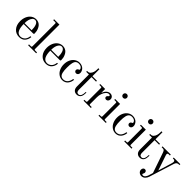

<svg xmlns="http://www.w3.org/2000/svg" viewBox="253 -2095 3720 3720"><g transform="rotate(45 2113.5 -235.0)"><path d="M238.8 -443.8Q205.6 -443.8 181.6 -416Q157.7 -388.2 147 -346.2Q136.2 -304.2 136.2 -253.9H330.1Q330.1 -290.5 325.7 -322.3Q321.3 -354 311.3 -382.3Q301.3 -410.6 282.7 -427.2Q264.2 -443.8 238.8 -443.8ZM245.1 -467.8Q281.2 -467.8 311 -453.9Q340.8 -439.9 359.9 -417.7Q378.9 -395.5 391.8 -366.5Q404.8 -337.4 410.4 -309.1Q416 -280.8 416 -252.9Q416 -238.8 410.6 -234.4Q405.3 -230 384.8 -230H136.2Q136.2 -182.1 142.8 -144Q149.4 -106 163.3 -75.7Q177.2 -45.4 201.9 -28.8Q226.6 -12.2 259.8 -12.2Q282.2 -12.2 303.5 -20Q324.7 -27.8 344.5 -43.7Q364.3 -59.6 378.2 -88.6Q392.1 -117.7 396 -155.8H419.9Q413.6 -83 370.6 -35.4Q327.6 12.2 250 12.2Q160.6 12.2 104.2 -51.8Q47.9 -115.7 47.9 -221.2Q47.9 -290 72.5 -346.2Q97.2 -402.3 142.3 -435.1Q187.5 -467.8 245.1 -467.8Z M633.8 -711.9V-45.9Q633.8 -33.7 638.7 -28.8Q643.6 -23.9 655.8 -23.9H708V0H487.8V-23.9H540Q552.2 -23.9 557.1 -28.8Q562 -33.7 562 -45.9V-666Q562 -678.2 557.1 -683.1Q552.2 -688 540 -688H487.8V-711.9Z M968.3 -443.8Q935.1 -443.8 911.1 -416Q887.2 -388.2 876.5 -346.2Q865.7 -304.2 865.7 -253.9H1059.6Q1059.6 -290.5 1055.2 -322.3Q1050.8 -354 1040.8 -382.3Q1030.8 -410.6 1012.2 -427.2Q993.7 -443.8 968.3 -443.8ZM974.6 -467.8Q1010.7 -467.8 1040.5 -453.9Q1070.3 -439.9 1089.4 -417.7Q1108.4 -395.5 1121.3 -366.5Q1134.3 -337.4 1139.9 -309.1Q1145.5 -280.8 1145.5 -252.9Q1145.5 -238.8 1140.1 -234.4Q1134.8 -230 1114.3 -230H865.7Q865.7 -182.1 872.3 -144Q878.9 -106 892.8 -75.7Q906.7 -45.4 931.4 -28.8Q956.1 -12.2 989.3 -12.2Q1011.7 -12.2 1033 -20Q1054.2 -27.8 1074 -43.7Q1093.8 -59.6 1107.7 -88.6Q1121.6 -117.7 1125.5 -155.8H1149.4Q1143.1 -83 1100.1 -35.4Q1057.1 12.2 979.5 12.2Q890.1 12.2 833.7 -51.8Q777.3 -115.7 777.3 -221.2Q777.3 -290 802 -346.2Q826.7 -402.3 871.8 -435.1Q917 -467.8 974.6 -467.8Z M1433.6 -467.8Q1468.8 -467.8 1497.8 -455.8Q1526.9 -443.8 1545.2 -424.8Q1563.5 -405.8 1573.5 -382.8Q1583.5 -359.9 1583.5 -336.9Q1583.5 -305.7 1567.4 -288.3Q1551.3 -271 1528.3 -271Q1508.3 -271 1494.9 -283.9Q1481.4 -296.9 1481.4 -314.9Q1481.4 -333 1491.7 -344.7Q1502 -356.4 1515.6 -360.8Q1531.2 -365.7 1531.2 -378.9Q1531.2 -387.2 1525.9 -397.7Q1520.5 -408.2 1509.8 -418.9Q1499 -429.7 1479 -436.8Q1459 -443.8 1433.6 -443.8Q1406.7 -443.8 1387.5 -433.3Q1368.2 -422.9 1356.4 -405Q1344.7 -387.2 1337.6 -358.9Q1330.6 -330.6 1328.1 -300Q1325.7 -269.5 1325.7 -228Q1325.7 -186.5 1328.1 -156Q1330.6 -125.5 1337.4 -97.2Q1344.2 -68.8 1356 -51Q1367.7 -33.2 1387.2 -22.7Q1406.7 -12.2 1433.6 -12.2Q1465.3 -12.2 1490.5 -25.1Q1515.6 -38.1 1531 -59.8Q1546.4 -81.5 1555.4 -105.5Q1564.5 -129.4 1567.4 -155.8H1591.3Q1589.4 -126 1579.1 -97.4Q1568.8 -68.8 1550.3 -43.7Q1531.7 -18.6 1501.5 -3.2Q1471.2 12.2 1433.6 12.2Q1376 12.2 1330.8 -20.3Q1285.6 -52.7 1261.5 -107.4Q1237.3 -162.1 1237.3 -228Q1237.3 -293.9 1261.7 -348.4Q1286.1 -402.8 1331.3 -435.3Q1376.5 -467.8 1433.6 -467.8Z M1793 -647.9V-456.1H1917V-432.1H1793V-84Q1793 -55.2 1805.7 -35.6Q1818.4 -16.1 1846.2 -16.1Q1866.2 -16.1 1880.9 -27.1Q1895.5 -38.1 1902.8 -56.9Q1910.2 -75.7 1913.6 -96.7Q1917 -117.7 1917 -142.1V-149.9H1935.1V-142.1Q1935.1 -79.6 1918 -43Q1906.2 -18.6 1883.1 -3.2Q1859.9 12.2 1826.2 12.2Q1778.8 12.2 1750 -18.3Q1721.2 -48.8 1721.2 -106.9V-432.1H1647V-456.1H1668.9Q1699.2 -456.1 1721.9 -480.7Q1744.6 -505.4 1754.9 -540Q1765.1 -574.7 1765.1 -611.8V-647.9Z M2142.6 -456.1V-350.1Q2164.6 -406.7 2199.2 -437.3Q2233.9 -467.8 2274.9 -467.8Q2311 -467.8 2335 -445.3Q2358.9 -422.9 2358.9 -389.2Q2358.9 -362.3 2343.5 -342Q2328.1 -321.8 2301.8 -321.8Q2284.2 -321.8 2271.5 -332Q2258.8 -342.3 2258.8 -360.8Q2258.8 -381.8 2278.8 -396Q2296.9 -407.2 2296.9 -418.9Q2296.9 -428.7 2288.1 -434.3Q2279.3 -439.9 2265.6 -439.9Q2233.4 -439.9 2204.8 -409.7Q2176.3 -379.4 2159.4 -331.3Q2142.6 -283.2 2142.6 -231.9V-45.9Q2142.6 -33.7 2147.5 -28.8Q2152.3 -23.9 2164.6 -23.9H2206.5V0H2006.8V-23.9H2048.8Q2061 -23.9 2065.9 -28.8Q2070.8 -33.7 2070.8 -45.9V-410.2Q2070.8 -422.4 2065.9 -427.2Q2061 -432.1 2048.8 -432.1H2006.8V-456.1Z M2473.1 -669.2Q2487.8 -684.1 2510.3 -684.1Q2532.7 -684.1 2547.6 -669.2Q2562.5 -654.3 2562.5 -631.8Q2562.5 -609.4 2547.6 -594.7Q2532.7 -580.1 2510.3 -580.1Q2487.8 -580.1 2473.1 -594.7Q2458.5 -609.4 2458.5 -631.8Q2458.5 -654.3 2473.1 -669.2ZM2552.2 -456.1V-45.9Q2552.2 -33.7 2557.1 -28.8Q2562 -23.9 2574.2 -23.9H2616.2V0H2416.5V-23.9H2458.5Q2470.7 -23.9 2475.6 -28.8Q2480.5 -33.7 2480.5 -45.9V-410.2Q2480.5 -422.4 2475.6 -427.2Q2470.7 -432.1 2458.5 -432.1H2416.5V-456.1Z M2892.1 -467.8Q2927.2 -467.8 2956.3 -455.8Q2985.4 -443.8 3003.7 -424.8Q3022 -405.8 3032 -382.8Q3042 -359.9 3042 -336.9Q3042 -305.7 3025.9 -288.3Q3009.8 -271 2986.8 -271Q2966.8 -271 2953.4 -283.9Q2939.9 -296.9 2939.9 -314.9Q2939.9 -333 2950.2 -344.7Q2960.4 -356.4 2974.1 -360.8Q2989.7 -365.7 2989.7 -378.9Q2989.7 -387.2 2984.4 -397.7Q2979 -408.2 2968.3 -418.9Q2957.5 -429.7 2937.5 -436.8Q2917.5 -443.8 2892.1 -443.8Q2865.2 -443.8 2845.9 -433.3Q2826.7 -422.9 2814.9 -405Q2803.2 -387.2 2796.1 -358.9Q2789.1 -330.6 2786.6 -300Q2784.2 -269.5 2784.2 -228Q2784.2 -186.5 2786.6 -156Q2789.1 -125.5 2795.9 -97.2Q2802.7 -68.8 2814.5 -51Q2826.2 -33.2 2845.7 -22.7Q2865.2 -12.2 2892.1 -12.2Q2923.8 -12.2 2949 -25.1Q2974.1 -38.1 2989.5 -59.8Q3004.9 -81.5 3013.9 -105.5Q3022.9 -129.4 3025.9 -155.8H3049.8Q3047.9 -126 3037.6 -97.4Q3027.3 -68.8 3008.8 -43.7Q2990.2 -18.6 2960 -3.2Q2929.7 12.2 2892.1 12.2Q2834.5 12.2 2789.3 -20.3Q2744.1 -52.7 2720 -107.4Q2695.8 -162.1 2695.8 -228Q2695.8 -293.9 2720.2 -348.4Q2744.6 -402.8 2789.8 -435.3Q2835 -467.8 2892.1 -467.8Z M3178.2 -669.2Q3192.9 -684.1 3215.3 -684.1Q3237.8 -684.1 3252.7 -669.2Q3267.6 -654.3 3267.6 -631.8Q3267.6 -609.4 3252.7 -594.7Q3237.8 -580.1 3215.3 -580.1Q3192.9 -580.1 3178.2 -594.7Q3163.6 -609.4 3163.6 -631.8Q3163.6 -654.3 3178.2 -669.2ZM3257.3 -456.1V-45.9Q3257.3 -33.7 3262.2 -28.8Q3267.1 -23.9 3279.3 -23.9H3321.3V0H3121.6V-23.9H3163.6Q3175.8 -23.9 3180.7 -28.8Q3185.5 -33.7 3185.5 -45.9V-410.2Q3185.5 -422.4 3180.7 -427.2Q3175.8 -432.1 3163.6 -432.1H3121.6V-456.1Z M3521 -647.9V-456.1H3645V-432.1H3521V-84Q3521 -55.2 3533.7 -35.6Q3546.4 -16.1 3574.2 -16.1Q3594.2 -16.1 3608.9 -27.1Q3623.5 -38.1 3630.9 -56.9Q3638.2 -75.7 3641.6 -96.7Q3645 -117.7 3645 -142.1V-149.9H3663.1V-142.1Q3663.1 -79.6 3646 -43Q3634.3 -18.6 3611.1 -3.2Q3587.9 12.2 3554.2 12.2Q3506.8 12.2 3478 -18.3Q3449.2 -48.8 3449.2 -106.9V-432.1H3375V-456.1H3397Q3427.2 -456.1 3450 -480.7Q3472.7 -505.4 3482.9 -540Q3493.2 -574.7 3493.2 -611.8V-647.9Z M4202.6 -456.1V-432.1H4179.7Q4157.7 -432.1 4138.9 -417.5Q4120.1 -402.8 4110.8 -373L3948.7 143.1Q3943.4 159.7 3933.6 175.8Q3923.8 191.9 3909.7 207.5Q3895.5 223.1 3875 232.7Q3854.5 242.2 3831.5 242.2Q3793.5 242.2 3765.6 217.8Q3737.8 193.4 3737.8 157.2Q3737.8 132.8 3751.2 115Q3764.6 97.2 3788.6 97.2Q3811 97.2 3822.5 112.1Q3834 127 3834 146Q3834 159.7 3825.9 173.3Q3817.9 187 3817.9 193.8Q3817.9 211.9 3841.8 211.9Q3870.6 211.9 3891.1 186.8Q3911.6 161.6 3920.9 130.9L3948.7 40L3806.6 -373Q3795.4 -404.3 3783.4 -418.2Q3771.5 -432.1 3747.6 -432.1H3714.8V-456.1H3940.9V-432.1H3908.7Q3896.5 -432.1 3886.7 -425.8Q3877 -419.4 3877 -408.2Q3875.5 -396.5 3882.8 -375L3986.8 -67.9L4069.8 -341.8Q4080.6 -379.4 4080.6 -396Q4080.6 -410.2 4070.8 -421.1Q4061 -432.1 4044.9 -432.1H4021V-456.1Z"/></g></svg>

Font: Flanker Steampunk
Style: Regular
Weight: 400
Designer: Alexey Kryukov, Leonardo Di Lena
Foundry: Alexey Kryukov, Leonardo Di Lena
Version: 1.210